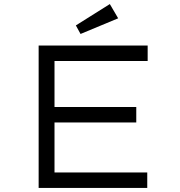

<svg xmlns="http://www.w3.org/2000/svg" viewBox="-20 -924 886 944"><path d="M170 0V-700H706V-624H248V-76H704V0ZM211 -322V-398H650V-322ZM376 -757 353 -799 520 -904 561 -834Z"/></svg>

Font: Lexend Tera Light
Style: Regular
Weight: 300
Designer: Bonnie Shaver-Troup, Thomas Jockin
Foundry: Lexend
Version: Version 1.007